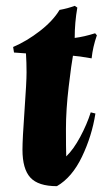

<svg xmlns="http://www.w3.org/2000/svg" viewBox="-20 -623 364 658"><path d="M230 -432Q225 -406 215.5 -326.5Q206 -247 206 -181Q206 -115 207 -87Q232 -111 255 -154Q278 -197 291 -238L307 -234Q295 -157 261 -86Q227 -15 175 15Q111 15 84 -14.5Q57 -44 57 -110Q57 -146 64 -244Q71 -342 71 -375Q71 -408 69 -440L28 -443L25 -462Q72 -482 117 -517Q162 -552 184 -589Q212 -594 236 -603L245 -597Q236 -546 236 -493Q268 -497 306 -509L312 -502Q298 -462 294 -423Q248 -431 230 -432Z"/></svg>

Font: Almendra
Style: Bold Italic
Weight: 700
Italic angle: -12°
Designer: Ana Sanfelippo
Foundry: Ana Sanfelippo
Version: Version 1.004